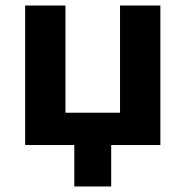

<svg xmlns="http://www.w3.org/2000/svg" viewBox="-20 -525 672 695"><path d="M71 0V-505H217V-117H414.5V-505H560.5V0ZM249 150V-70.5H382.5V150Z"/></svg>

Font: Geologica Cursive SemiBold
Style: Regular
Weight: 600
Designer: Sindre Bremnes, Frode Helland
Foundry: Monokrom Skriftforlag AS
Version: Version 1.010;gftools[0.9.28]